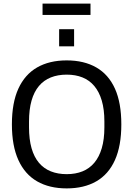

<svg xmlns="http://www.w3.org/2000/svg" viewBox="-20 -1033 740 1065"><path d="M350 12Q254 12 186 -27Q118 -66 82 -145Q46 -224 46 -343Q46 -463 82 -541.5Q118 -620 186 -659Q254 -698 350 -698Q446 -698 514 -659Q582 -620 617.5 -541.5Q653 -463 653 -343Q653 -224 617.5 -145Q582 -66 514 -27Q446 12 350 12ZM350 -67Q399 -67 437.5 -82.5Q476 -98 503 -130Q530 -162 544.5 -211Q559 -260 559 -327V-359Q559 -426 544.5 -475Q530 -524 503 -556Q476 -588 437.5 -603.5Q399 -619 350 -619Q301 -619 262 -603.5Q223 -588 196 -556Q169 -524 155 -475Q141 -426 141 -359V-327Q141 -260 155 -211Q169 -162 196 -130Q223 -98 262 -82.5Q301 -67 350 -67ZM308 -776V-871H391V-776ZM216 -950V-1013H482V-950Z"/></svg>

Font: Archivo SemiCondensed
Style: Regular
Weight: 400
Width: 4
Designer: Hector Gatti
Foundry: Omnibus-Type
Version: Version 2.001